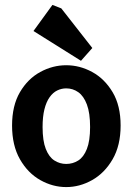

<svg xmlns="http://www.w3.org/2000/svg" viewBox="-20 -756 539 780"><path d="M249 4Q194 4 143.5 -24.5Q93 -53 61 -109Q29 -165 29 -246Q29 -327 61 -381.5Q93 -436 143.5 -463.5Q194 -491 249 -491Q304 -491 354.5 -463.5Q405 -436 437.5 -381.5Q470 -327 470 -246Q470 -165 437.5 -109Q405 -53 354.5 -24.5Q304 4 249 4ZM249 -90Q276 -90 298 -104Q320 -118 333 -151Q346 -184 346 -240Q346 -297 333 -331.5Q320 -366 298 -381.5Q276 -397 249 -397Q230 -397 212.5 -388.5Q195 -380 181.5 -361Q168 -342 160.5 -312Q153 -282 153 -240Q153 -184 166 -151Q179 -118 201 -104Q223 -90 249 -90ZM309 -509 116 -630 193 -736 229 -722 355 -561Z"/></svg>

Font: Kreon
Style: Bold
Weight: 700
Designer: Julia Petretta
Foundry: Julia Petretta and Eli Heuer
Version: Version 2.002